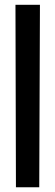

<svg xmlns="http://www.w3.org/2000/svg" viewBox="-20 -589 234 812"><path d="M148.9 -568.8 146 203.1H47.4L45.4 -568.8Z"/></svg>

Font: Parastoo Print
Style: Print-Bold
Weight: 700
Foundry: Saber Rastikerdar (saber.rastikerdar@gmail.com)
Version: Version 1.0.0-alpha3